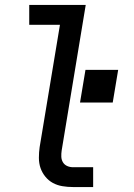

<svg xmlns="http://www.w3.org/2000/svg" viewBox="-20 -755 540 775"><path d="M275 0Q253 0 232 -3.5Q211 -7 193.5 -16.5Q176 -26 163 -42Q150 -58 143.5 -77Q137 -96 137 -118Q137 -140 140 -161L222 -655H98V-735H326L229 -148Q227 -135 227.5 -122.5Q228 -110 234 -100Q240 -90 251 -85Q262 -80 275 -80H356V0ZM435 -341H303L325 -473H457Z"/></svg>

Font: Iosevka SS04 Medium
Style: Italic
Weight: 500
Italic angle: -9°
Monospace: yes
Designer: Belleve Invis
Foundry: Belleve Invis
Version: Version 19.0.0; ttfautohint (v1.8.4)